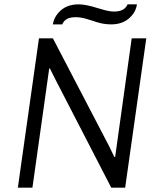

<svg xmlns="http://www.w3.org/2000/svg" viewBox="-20 -862 733 882"><path d="M483 -187 505 -141H509L585 -686H652L555 0H491L234 -498L209 -548L206 -547L129 0H62L159 -686H223ZM490 -750Q467 -750 446.5 -754.5Q426 -759 401 -768Q397 -769 374 -776Q351 -783 327 -783Q303 -783 288 -775Q273 -767 266 -750H223Q228 -786 259 -814Q290 -842 342 -842Q375 -842 431 -824Q437 -822 461 -815.5Q485 -809 505 -809Q552 -809 566 -842H609Q604 -805 572.5 -777.5Q541 -750 490 -750Z"/></svg>

Font: Chivo Light Italic
Style: Regular
Weight: 300
Italic angle: -8.05°
Designer: Hector Gatti
Foundry: Omnibus-Type
Version: Version 1.007